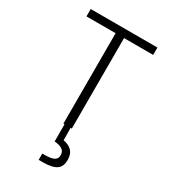

<svg xmlns="http://www.w3.org/2000/svg" viewBox="-239 -845 1098 1241"><g transform="rotate(30 310.0 -224.0)"><path d="M341.5 0V-675H559V-730H61V-675H278.5V0H287V127.5C337.5 132.5 365.5 148 365.5 185.5C365.5 216.5 346.5 235.5 276.5 235.5H257V282.5H289C389 282.5 420 250 420 190C420 129.5 388 103.5 333.5 92L332.5 0Z"/></g></svg>

Font: Monaspace Neon ExtraLight
Style: Regular
Weight: 200
Designer: Riley Cran & the Lettermatic Team
Foundry: Lettermatic
Version: Version 1.200 (Monaspace Neon)